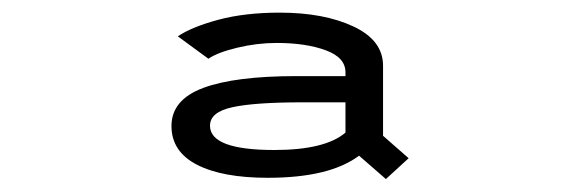

<svg xmlns="http://www.w3.org/2000/svg" viewBox="-20 -726 890 304"><path d="M591 -442.5 548.5 -479.5Q502 -444.5 404 -444.5Q332 -444.5 291.8 -465.2Q251.5 -486 251.5 -526.5Q251.5 -568 301.8 -586.8Q352 -605.5 449.5 -605.5H527V-611.5Q527 -635 495.5 -646.5Q464 -658 418 -658Q387 -658 355.8 -650.5Q324.5 -643 310 -633L261.5 -668.5Q284 -683.5 326 -694.8Q368 -706 423 -706Q493 -706 539.8 -684Q586.5 -662 586.5 -622V-511L627 -475.5ZM414.5 -488.5Q494.5 -488.5 527 -516V-564H460Q383 -564 347.8 -556.2Q312.5 -548.5 312.5 -527Q312.5 -488.5 414.5 -488.5Z"/></svg>

Font: League Mono Wide
Style: Regular
Weight: 400
Width: 8
Designer: Tyler Finck
Foundry: The League of Moveable Type / Tyler Finck
Version: Version 2.210